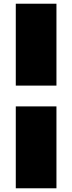

<svg xmlns="http://www.w3.org/2000/svg" viewBox="-20 -827 389 1034"><path d="M65 -254H284V187H65ZM284 -366H65V-807H284Z"/></svg>

Font: Sarpanch Black
Style: Regular
Weight: 900
Designer: Manushi Parikh (Devanagari and Latin), Jyotish Sonowal (Devanagari)
Foundry: Indian Type Foundry
Version: Version 2.004;PS 1.0;hotconv 1.0.78;makeotf.lib2.5.61930; tt